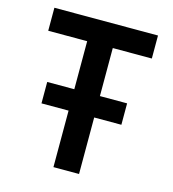

<svg xmlns="http://www.w3.org/2000/svg" viewBox="-109 -820 817 909"><g transform="rotate(15 299.5 -365.0)"><path d="M236.3 0V-276.9H103.5V-381.8H236.3V-617.2H45.4V-730H553.2V-617.2H361.8V-381.8H495.1V-276.9H361.8V0Z"/></g></svg>

Font: UDEV Gothic 35
Style: Bold
Weight: 700
Version: v2.1.0; ttfautohint (v1.8.4.7-5d5b-dirty) -l 6 -r 45 -G 200 